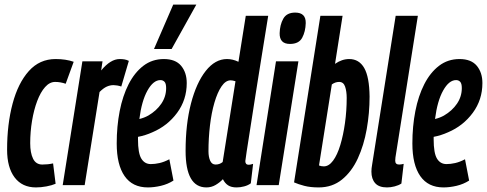

<svg xmlns="http://www.w3.org/2000/svg" viewBox="-20 -809 2128 839"><path d="M137 10Q77 10 44 -33.5Q11 -77 11 -155Q11 -266 35 -356Q59 -446 106 -498.5Q153 -551 223 -551Q268 -551 302 -539L267 -443Q244 -451 221 -451Q197 -451 177 -428.5Q157 -406 142.5 -367.5Q128 -329 120 -281Q112 -233 112 -183Q112 -141 124.5 -115.5Q137 -90 165 -90Q190 -90 212 -95L223 -6Q207 1 183 5.5Q159 10 137 10Z M428 -541 422 -501Q463 -551 503 -551Q514 -551 523.5 -549.5Q533 -548 543 -543L510 -431Q501 -434 492 -435.5Q483 -437 476 -437Q461 -437 446.5 -430.5Q432 -424 415 -407L350 0H254L340 -541Z M738 -20Q713 -4 683 3Q653 10 626 10Q559 10 524.5 -39.5Q490 -89 490 -182Q490 -257 503 -323.5Q516 -390 542 -441Q568 -492 606.5 -521.5Q645 -551 696 -551Q747 -551 771.5 -521.5Q796 -492 796 -446Q796 -373 754 -316Q712 -259 646 -231Q615 -217 583 -211Q583 -206 583 -200Q583 -140 597.5 -116Q612 -92 639 -92Q657 -92 677 -96.5Q697 -101 720 -113ZM681 -459Q650 -459 624.5 -413.5Q599 -368 589 -289Q610 -294 628 -304Q664 -325 685 -356Q706 -387 706 -424Q706 -444 699 -451.5Q692 -459 681 -459ZM653 -595 737 -789H838L730 -595Z M1014 10Q991 10 977 1Q963 -8 954 -26Q941 -12 922.5 -1Q904 10 882 10Q791 10 791 -150Q791 -266 814.5 -356.5Q838 -447 879 -499Q920 -551 972 -551Q997 -551 1022 -539L1054 -740H1152Q1138 -652 1123.5 -563.5Q1109 -475 1096.5 -394.5Q1084 -314 1074 -250Q1064 -186 1058 -147.5Q1052 -109 1052 -105Q1052 -89 1067 -89Q1074 -89 1086 -93L1076 -8Q1064 1 1047 5.5Q1030 10 1014 10ZM922 -90Q940 -90 953 -101L1009 -454Q996 -458 988 -458Q966 -458 948 -431.5Q930 -405 917 -360.5Q904 -316 897.5 -260.5Q891 -205 891 -148Q891 -123 898.5 -106.5Q906 -90 922 -90Z M1270 -754Q1317 -754 1316 -708Q1315 -671 1300.5 -644Q1286 -617 1247 -617Q1201 -617 1202 -664Q1203 -701 1218 -727.5Q1233 -754 1270 -754ZM1101 0 1186 -541H1284L1198 0Z M1477 -740 1444 -530Q1474 -551 1506 -551Q1549 -551 1571.5 -512Q1594 -473 1595 -387Q1595 -315 1582.5 -244.5Q1570 -174 1543.5 -116.5Q1517 -59 1474.5 -24.5Q1432 10 1373 10Q1336 10 1309.5 3Q1283 -4 1265 -12L1380 -740ZM1462 -451Q1445 -451 1430 -440L1374 -86Q1383 -82 1395 -82Q1417 -82 1435.5 -107Q1454 -132 1467 -175Q1480 -218 1487.5 -271.5Q1495 -325 1495 -381Q1495 -410 1488 -430.5Q1481 -451 1462 -451Z M1709 -740H1806L1711 -140Q1709 -129 1708 -121Q1707 -113 1707 -107Q1707 -90 1724 -90Q1733 -90 1744 -93L1734 -7Q1722 1 1704.5 5.5Q1687 10 1671 10Q1636 10 1619.5 -8.5Q1603 -27 1603 -59Q1603 -73 1606 -89Z M2030 -20Q2005 -4 1975 3Q1945 10 1918 10Q1851 10 1816.5 -39.5Q1782 -89 1782 -182Q1782 -257 1795 -323.5Q1808 -390 1834 -441Q1860 -492 1898.5 -521.5Q1937 -551 1988 -551Q2039 -551 2063.5 -521.5Q2088 -492 2088 -446Q2088 -373 2046 -316Q2004 -259 1938 -231Q1907 -217 1875 -211Q1875 -206 1875 -200Q1875 -140 1889.5 -116Q1904 -92 1931 -92Q1949 -92 1969 -96.5Q1989 -101 2012 -113ZM1973 -459Q1942 -459 1916.5 -413.5Q1891 -368 1881 -289Q1902 -294 1920 -304Q1956 -325 1977 -356Q1998 -387 1998 -424Q1998 -444 1991 -451.5Q1984 -459 1973 -459Z"/></svg>

Font: Georama ExtraCondensed SemiBold
Style: Italic
Weight: 600
Width: 2
Italic angle: -9°
Designer: Jean-Baptiste Levee
Foundry: Production Type
Version: Version 1.000